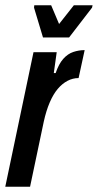

<svg xmlns="http://www.w3.org/2000/svg" viewBox="-32 -708 371 728"><path d="M-12 0 95 -510H183L172 -431H179Q191 -466 208 -485Q225 -504 246 -511Q267 -518 289 -518L266 -412Q244 -412 224 -401.5Q204 -391 187 -371Q170 -351 156.5 -319.5Q143 -288 134 -247L82 0ZM131 -566 97 -679 98 -688H162L192 -617L248 -688H319L317 -679L230 -566Z"/></svg>

Font: Saira UltraCondensed
Style: Bold Italic
Weight: 700
Width: 1
Italic angle: -12°
Designer: Hector Gatti with collaboration of the Omnibus-Type team
Foundry: Omnibus-Type
Version: Version 1.101